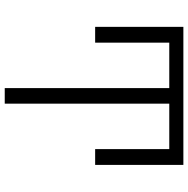

<svg xmlns="http://www.w3.org/2000/svg" viewBox="-12 -762 775 790"><g transform="rotate(90 375.0 -367.5)"><path d="M343 0V-677H156V-372H91V-735H659V-372H594V-677H407V0Z"/></g></svg>

Font: Iosevka Aile Light
Style: Regular
Weight: 300
Designer: Belleve Invis
Foundry: Belleve Invis
Version: Version 27.3.5; ttfautohint (v1.8.4)